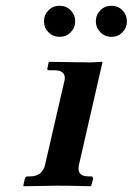

<svg xmlns="http://www.w3.org/2000/svg" viewBox="-20 -646 461 667"><path d="M137.2 -76.2 202.1 -357.9Q205.1 -366.7 205.1 -375Q205.1 -401.9 168.9 -401.9H149.9Q142.1 -401.9 145 -410.2L148.9 -429.2L150.9 -431.2Q261.7 -429.2 296.9 -429.2Q296.9 -429.2 335 -431.2L335.9 -429.2L254.9 -76.2Q252.9 -70.3 252.9 -60.1Q252.9 -33.2 288.1 -33.2H295.9Q303.7 -33.2 303.2 -23.9L296.9 -1L294.9 1Q219.7 -1 181.2 -1Q181.2 -1 62 1L61 -1L65.9 -23.9Q67.9 -32.7 76.2 -33.2H84Q128.4 -33.2 137.2 -76.2ZM148.4 -533.9Q132.8 -549.8 132.8 -572Q132.8 -594.2 148.4 -610.1Q164.1 -626 187 -626Q210 -626 225.6 -610.1Q241.2 -594.2 241.2 -572Q241.2 -549.8 225.6 -533.9Q210 -518.1 187 -518.1Q164.1 -518.1 148.4 -533.9ZM328.6 -533.9Q313 -549.8 313 -572Q313 -594.2 328.6 -610.1Q344.2 -626 367.2 -626Q390.1 -626 405.5 -610.1Q420.9 -594.2 420.9 -572Q420.9 -549.8 405.5 -533.9Q390.1 -518.1 367.2 -518.1Q344.2 -518.1 328.6 -533.9Z"/></svg>

Font: Linux Libertine O
Style: Semibold Italic
Weight: 600
Italic angle: -11.5°
Designer: Philipp H. Poll
Foundry: Philipp H. Poll
Version: Version 5.1.2